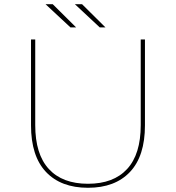

<svg xmlns="http://www.w3.org/2000/svg" viewBox="-20 -887 834 910"><path d="M127 -293V-700H147V-294Q147 -156 211.5 -86Q276 -16 397 -16Q518 -16 582.5 -86Q647 -156 647 -294V-700H667V-293Q667 -147 596 -72Q525 3 397 3Q269 3 198 -72Q127 -147 127 -293ZM335 -867H369L480 -757H453ZM196 -867H230L341 -757H314Z"/></svg>

Font: iiserrat Thin
Style: Regular
Weight: 100
Designer: Akira Ohta
Foundry: Akira Ohta
Version: Version 1.200;Glyphs 3.3.1 (3343)